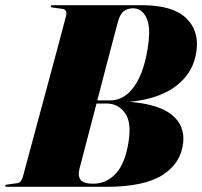

<svg xmlns="http://www.w3.org/2000/svg" viewBox="-40 -720 779 740"><path d="M162.5 -700H506.5Q623.5 -700 675.5 -652Q727.5 -604 717.5 -525Q707 -441.5 640.5 -390Q574 -338.5 458.5 -327.5Q570.5 -319 621.8 -277.8Q673 -236.5 666 -170Q657.5 -90.5 586 -45.2Q514.5 0 371 0H-14Q-20 0 -20 -3.5Q-20 -8 -13.5 -8.5L26 -14Q35 -15 40 -21.8Q45 -28.5 48 -38Q49.5 -43.5 59 -78.8Q68.5 -114 83.2 -168.8Q98 -223.5 115.2 -287.8Q132.5 -352 149.8 -416Q167 -480 181.5 -534Q196 -588 205 -622.2Q214 -656.5 215 -660.5Q220 -683.5 199 -686L162 -691Q155.5 -691.5 155.5 -696Q155.5 -700 162.5 -700ZM414.5 -636Q405 -600.5 392 -551Q379 -501.5 364.2 -445.2Q349.5 -389 335 -333H384Q441 -333 479.5 -390.2Q518 -447.5 531.5 -549.5Q541 -620 523.2 -654Q505.5 -688 473 -688Q452.5 -688 437.5 -677Q422.5 -666 414.5 -636ZM266 -68Q259.5 -40.5 271.2 -26.2Q283 -12 319 -12Q369.5 -12 405.5 -50Q441.5 -88 455 -170.5Q468 -249.5 441.2 -285.2Q414.5 -321 371 -321H332Q317.5 -265 304.2 -214.5Q291 -164 281 -125.8Q271 -87.5 266 -68Z"/></svg>

Font: Fraunces 144pt Black
Style: Italic
Weight: 900
Italic angle: -16°
Version: Version 1.000;[0bf87f6ff]